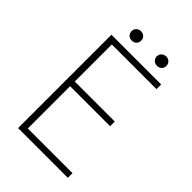

<svg xmlns="http://www.w3.org/2000/svg" viewBox="-241 -921 1018 1018"><g transform="rotate(45 267.5 -412.0)"><path d="M96 -700H469V-665H134V-387H434V-352H134V-35H469V0H96ZM158 -789Q158 -804 168 -814Q178 -824 194 -824Q210 -824 220 -814Q230 -804 230 -789Q230 -774 220 -764Q210 -754 194 -754Q178 -754 168 -764Q158 -774 158 -789ZM347 -789Q347 -804 357.5 -814Q368 -824 383 -824Q399 -824 409 -814Q419 -804 419 -789Q419 -774 409 -764Q399 -754 383 -754Q368 -754 357.5 -764Q347 -774 347 -789Z"/></g></svg>

Font: Sarabun Thin
Style: Regular
Weight: 250
Designer: Suppakit Chalermlarp | Katatrad Co.,Ltd.
Foundry: Cadson Demak Co.,Ltd.
Version: Version 1.000; ttfautohint (v1.6)